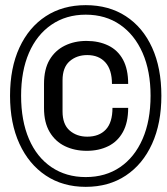

<svg xmlns="http://www.w3.org/2000/svg" viewBox="-20 -716 647 746"><path d="M317 -130Q270 -130 232.5 -148Q195 -166 173 -203Q151 -240 151 -296V-390Q151 -447 172.5 -483.5Q194 -520 231.5 -538.5Q269 -557 316 -557Q364 -557 401 -539Q438 -521 458 -484Q478 -447 478 -390H415Q415 -445 389.5 -473.5Q364 -502 319 -502Q278 -502 250.5 -478Q223 -454 223 -404V-283Q223 -233 250.5 -209Q278 -185 319 -185Q365 -185 391 -212.5Q417 -240 417 -297H478Q478 -240 457.5 -203Q437 -166 400.5 -148Q364 -130 317 -130ZM313 10Q224 10 158 -34Q92 -78 55.5 -157.5Q19 -237 19 -344Q19 -452 55.5 -531Q92 -610 158 -653Q224 -696 313 -696Q403 -696 469 -653Q535 -610 571 -531Q607 -452 607 -344Q607 -237 571 -157.5Q535 -78 469 -34Q403 10 313 10ZM313 -28Q390 -28 446.5 -66.5Q503 -105 534 -176Q565 -247 565 -344Q565 -440 534 -510.5Q503 -581 446.5 -620Q390 -659 313 -659Q237 -659 180 -620Q123 -581 92.5 -510.5Q62 -440 62 -344Q62 -247 92.5 -176Q123 -105 180 -66.5Q237 -28 313 -28Z"/></svg>

Font: Chivo Mono
Style: Italic
Weight: 400
Italic angle: -8.05°
Monospace: yes
Version: Version 1.008